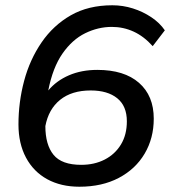

<svg xmlns="http://www.w3.org/2000/svg" viewBox="-20 -698 652 728"><path d="M281 10Q211 10 159 -18.5Q107 -47 78.5 -100.5Q50 -154 50 -226Q50 -311 71.5 -391.5Q93 -472 137.5 -537Q182 -602 248.5 -640Q315 -678 406 -678Q446 -678 484 -666Q522 -654 554 -632.5Q586 -611 605 -583L559 -523Q526 -560 487 -578Q448 -596 404 -596Q352 -596 303 -572Q254 -548 217 -495Q180 -442 163 -355Q194 -392 241.5 -412.5Q289 -433 349 -433Q451 -433 507 -384Q563 -335 563 -248Q563 -174 528.5 -115.5Q494 -57 430.5 -23.5Q367 10 281 10ZM288 -73Q338 -73 377 -93Q416 -113 438.5 -150Q461 -187 461 -238Q461 -296 424.5 -325.5Q388 -355 324 -355Q252 -355 208 -319.5Q164 -284 152 -220Q152 -149 183 -111Q214 -73 288 -73Z"/></svg>

Font: Gantari Medium
Style: Italic
Weight: 500
Italic angle: -10°
Designer: Anugrah Pasau
Foundry: Lafontype
Version: Version 1.000